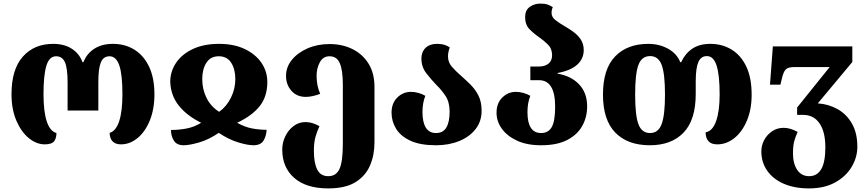

<svg xmlns="http://www.w3.org/2000/svg" viewBox="-20 -794 4829 1068"><path d="M229 9Q183 9 140.5 -25.5Q98 -60 71 -123Q44 -186 44 -270Q44 -408 107 -479Q170 -550 276 -550Q338 -550 380 -522.5Q422 -495 439 -448H444Q462 -495 504 -522.5Q546 -550 608 -550Q676 -550 728 -517.5Q780 -485 809.5 -422.5Q839 -360 839 -270Q839 -186 813 -123Q787 -60 744.5 -25.5Q702 9 653 9Q621 9 605.5 -8.5Q590 -26 590 -55Q625 -65 643 -120Q661 -175 661 -270Q661 -380 643.5 -430.5Q626 -481 589 -481Q555 -481 541 -447Q527 -413 527 -336V-179H356V-336Q356 -413 341.5 -447Q327 -481 292 -481Q254 -481 238 -428.5Q222 -376 222 -270Q222 -174 240 -119Q258 -64 294 -54Q294 -25 281 -8Q268 9 229 9Z M1002 14Q963 14 947 -12Q931 -38 931 -71Q974 -71 1017 -79Q1060 -87 1099 -111Q1020 -150 975 -206Q930 -262 927 -338Q927 -396 959 -444Q991 -492 1052 -521Q1113 -550 1199 -550Q1281 -550 1341 -521.5Q1401 -493 1434 -445Q1467 -397 1467 -338Q1467 -257 1424.5 -203.5Q1382 -150 1299 -111Q1342 -87 1382.5 -79.5Q1423 -72 1463 -72Q1462 -40 1446.5 -13Q1431 14 1389 14Q1358 14 1305 -2Q1252 -18 1197 -55Q1141 -17 1087 -1.5Q1033 14 1002 14ZM1199 -172Q1240 -201 1264.5 -250.5Q1289 -300 1289 -354Q1289 -409 1266 -445Q1243 -481 1197 -481Q1151 -481 1128 -445Q1105 -409 1105 -354Q1105 -297 1129 -249Q1153 -201 1199 -172Z M1806 254Q1683 254 1616.5 195.5Q1550 137 1550 38Q1550 -1 1567 -36Q1584 -71 1613 -93Q1642 -115 1680 -115Q1717 -115 1757 -92Q1744 -64 1735 -33Q1726 -2 1726 45Q1726 112 1744.5 149Q1763 186 1806 186Q1850 186 1868.5 145.5Q1887 105 1887 6V-324Q1887 -402 1870.5 -441.5Q1854 -481 1813 -481Q1777 -481 1759 -447.5Q1741 -414 1741 -373Q1741 -317 1761 -272Q1740 -264 1719.5 -259.5Q1699 -255 1681 -255Q1631 -255 1601 -289Q1571 -323 1571 -372Q1571 -421 1603.5 -461Q1636 -501 1691 -525Q1746 -549 1813 -549Q1884 -549 1940.5 -521Q1997 -493 2030 -440Q2063 -387 2063 -310V-2Q2063 69 2038 127Q2013 185 1957 219.5Q1901 254 1806 254Z M2405 14Q2318 14 2263.5 -11Q2209 -36 2183.5 -77.5Q2158 -119 2158 -167Q2158 -220 2190 -251.5Q2222 -283 2266 -283Q2287 -283 2308 -277Q2329 -271 2346 -261Q2330 -222 2330 -170Q2330 -115 2348.5 -84.5Q2367 -54 2405 -54Q2445 -54 2463 -85Q2481 -116 2481 -172Q2481 -226 2458.5 -260Q2436 -294 2408 -321Q2378 -352 2351 -387Q2324 -422 2324 -469Q2324 -505 2347 -527.5Q2370 -550 2410 -550Q2435 -550 2452.5 -544.5Q2470 -539 2482 -530Q2472 -505 2472 -480Q2472 -448 2493 -423.5Q2514 -399 2543 -374Q2569 -351 2596 -324.5Q2623 -298 2641 -263Q2659 -228 2659 -178Q2659 -119 2625.5 -76Q2592 -33 2534.5 -9.5Q2477 14 2405 14Z M2990 14Q2911 14 2856 -11.5Q2801 -37 2771.5 -78Q2742 -119 2742 -167Q2742 -220 2774 -251.5Q2806 -283 2850 -283Q2871 -283 2892 -277Q2913 -271 2930 -261Q2914 -222 2914 -170Q2914 -54 2990 -54Q3030 -54 3049 -87Q3068 -120 3068 -201Q3068 -348 2978 -348H2930V-424H2978Q3011 -424 3031 -440Q3051 -456 3051 -487Q3051 -523 3028 -546Q3005 -569 2976 -589Q2948 -608 2924.5 -632.5Q2901 -657 2901 -699Q2901 -737 2926.5 -755.5Q2952 -774 2986 -774Q3011 -774 3026.5 -768.5Q3042 -763 3055 -754Q3048 -739 3048 -722Q3048 -699 3070 -682Q3092 -665 3121 -648Q3146 -634 3170.5 -616Q3195 -598 3211 -573.5Q3227 -549 3227 -515Q3227 -468 3191.5 -435Q3156 -402 3082 -388V-384Q3156 -372 3201 -325Q3246 -278 3246 -202Q3246 -143 3219 -94Q3192 -45 3135.5 -15.5Q3079 14 2990 14Z M3595 14Q3471 14 3402.5 -56.5Q3334 -127 3334 -268Q3334 -410 3401.5 -480Q3469 -550 3586 -550Q3647 -550 3696 -523Q3745 -496 3764 -448H3769Q3790 -495 3830 -522.5Q3870 -550 3931 -550Q3997 -550 4049 -518.5Q4101 -487 4131 -424.5Q4161 -362 4161 -267Q4161 -185 4134.5 -122.5Q4108 -60 4064.5 -25.5Q4021 9 3970 9Q3936 9 3920.5 -9Q3905 -27 3905 -58Q3943 -64 3963 -119.5Q3983 -175 3983 -268Q3983 -377 3966 -429.5Q3949 -482 3912 -482Q3879 -482 3864.5 -448.5Q3850 -415 3850 -341V-271Q3850 -127 3782.5 -56.5Q3715 14 3595 14ZM3596 -54Q3642 -54 3660.5 -104Q3679 -154 3679 -268Q3679 -384 3660.5 -433Q3642 -482 3596 -482Q3550 -482 3531.5 -433.5Q3513 -385 3513 -268Q3513 -151 3531.5 -102.5Q3550 -54 3596 -54Z M4480 254Q4399 254 4339.5 228Q4280 202 4247.5 155.5Q4215 109 4215 48Q4215 14 4231 -15.5Q4247 -45 4275 -64Q4303 -83 4339 -83Q4376 -83 4417 -60Q4404 -32 4397.5 -7Q4391 18 4391 59Q4391 116 4414.5 151Q4438 186 4481 186Q4525 186 4548 147Q4571 108 4571 26Q4571 -61 4538.5 -108Q4506 -155 4447 -155H4414V-196L4595 -421H4399Q4364 -421 4351 -408Q4338 -395 4330 -360L4321 -323H4263L4279 -536H4721V-449L4529 -219Q4589 -215 4639 -187Q4689 -159 4719 -106.5Q4749 -54 4749 22Q4749 81 4717.5 134Q4686 187 4626 220.5Q4566 254 4480 254Z"/></svg>

Font: Noto Serif Georgian ExtraBold
Style: Regular
Weight: 800
Designer: Monotype Design Team, Akaki Razmadze
Foundry: Google LLC
Version: Version 2.003; ttfautohint (v1.8.4.7-5d5b)